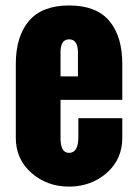

<svg xmlns="http://www.w3.org/2000/svg" viewBox="-20 -672 499 706"><path d="M38.1 -165.5V-436.5Q38.1 -538.1 86.4 -595Q134.8 -651.9 234.4 -651.9Q334 -651.9 381.8 -595.2Q429.7 -538.6 429.7 -436.5V-304.7H202.6V-163.6Q202.6 -109.9 233.9 -109.9Q268.1 -109.9 268.1 -167.5V-237.3H429.7V-165.5Q429.7 -85.9 372.1 -35.9Q314.5 14.2 233.9 14.2Q153.3 14.2 95.7 -36.1Q38.1 -86.4 38.1 -165.5ZM202.6 -391.1H266.6V-479Q266.6 -527.3 234.4 -527.3Q202.1 -527.3 202.6 -479Z"/></svg>

Font: Oswald-Bold
Style: Bold
Weight: 700
Designer: vernon adams
Foundry: vernon adams
Version: Version 2.002; ttfautohint (v0.92.18-e454-dirty) -l 8 -r 50 